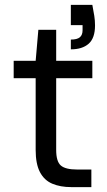

<svg xmlns="http://www.w3.org/2000/svg" viewBox="-20 -766 440 786"><path d="M272 0Q227 0 194 -14Q161 -28 143.5 -61.5Q126 -95 126 -152V-446H36V-517H126L137 -644H210V-517H358V-446H210V-152Q210 -105 229 -88.5Q248 -72 296 -72H354V0ZM270 -564V-604Q296 -604 307 -613.5Q318 -623 318 -642V-663H270V-746H358Q363 -720 366 -701Q369 -682 369 -662Q369 -610 343 -587Q317 -564 270 -564Z"/></svg>

Font: DM Sans 11pt
Style: Regular
Weight: 400
Version: Version 4.004;gftools[0.9.30]